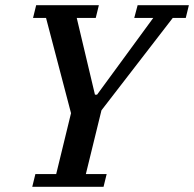

<svg xmlns="http://www.w3.org/2000/svg" viewBox="-20 -718 746 738"><path d="M116 -49H196L253 -283L157 -649H107L119 -698H360L348 -649H275L345 -354H353L569 -649H496L509 -698H706L694 -649H644L370 -294L310 -49H390L378 0H104Z"/></svg>

Font: IBM Plex Serif Medm
Style: Italic
Weight: 500
Italic angle: -14°
Designer: Mike Abbink, Paul van der Laan, Pieter van Rosmalen
Foundry: Bold Monday
Version: Version 3.001